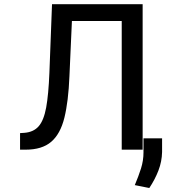

<svg xmlns="http://www.w3.org/2000/svg" viewBox="-20 -732 847 939"><path d="M234.4 -711.6H677.6V0H575.3V-629.3H331.7L319.6 -359.4Q314.6 -235.8 294.9 -156.2Q275.2 -76.7 230.3 -38.4Q185.4 0 105.1 0H78.1V-81L99.4 -82.4Q144.2 -85.9 169.2 -114.5Q194.2 -143.1 205.8 -206.1Q217.3 -269.2 221.6 -376.4ZM772.7 -55.4V11.4Q771.7 58.2 754.8 102.1Q737.9 146 710.2 187.5L639.2 173.3Q657.3 130.7 669.6 92Q681.8 53.3 681.8 12.8V-55.4Z"/></svg>

Font: Inter UI
Style: Regular
Weight: 400
Designer: Rasmus Andersson
Foundry: rsms
Version: Version 2.2